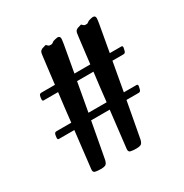

<svg xmlns="http://www.w3.org/2000/svg" viewBox="-113 -637 604 629"><g transform="rotate(-30 188.5 -322.5)"><path d="M309.1 -415H352.5Q357.4 -415 357.4 -410.2Q357.4 -409.2 357.2 -407.2Q356.9 -405.3 354.5 -396Q352.5 -389.2 345.7 -389.2H304.2L284.7 -280.8H332.5Q337.4 -280.8 337.4 -275.9Q337.4 -274.9 337.2 -272.9Q336.9 -271 334.5 -261.7Q332.5 -254.9 325.7 -254.9H279.8Q274.9 -228.5 270.5 -204.6Q266.1 -180.7 262.7 -162.4Q259.3 -144 257.1 -132.3Q254.9 -120.6 254.4 -118.2Q251 -105 243.9 -102.8Q236.8 -100.6 230 -100.6Q213.9 -100.6 206.3 -102.8Q198.7 -105 200.2 -116.2L216.3 -254.9H146Q141.1 -228.5 136.7 -204.6Q132.3 -180.7 128.9 -162.4Q125.5 -144 123.3 -132.3Q121.1 -120.6 120.6 -118.2Q117.2 -105 110.1 -102.8Q103 -100.6 96.2 -100.6Q80.1 -100.6 72.5 -102.8Q64.9 -105 66.4 -116.2L82.5 -254.9H24.4Q19.5 -254.9 19.5 -260.3Q19.5 -260.7 19.8 -264.6Q20 -268.6 21.5 -273.9Q22.9 -280.8 30.3 -280.8H85.9Q88.9 -308.1 92 -335.4Q95.2 -362.8 98.6 -389.2H44.4Q39.6 -389.2 39.6 -394.5Q39.6 -395 39.8 -398.9Q40 -402.8 41.5 -408.2Q43 -415 50.3 -415H101.6Q104 -435.5 106.2 -453.6Q108.4 -471.7 110.1 -485.8Q111.8 -500 113 -509.3Q114.3 -518.6 114.7 -522Q115.7 -531.7 120.4 -535.6Q125 -539.6 131.3 -540.5Q133.8 -541 136 -542Q138.2 -543 139.2 -543Q141.1 -543 142.3 -541.7Q143.6 -540.5 144.8 -539.1Q146 -537.6 148.2 -536.4Q150.4 -535.2 155.3 -535.2Q159.2 -535.2 161.1 -536.1Q163.1 -537.1 164.6 -538.3Q166 -539.6 168 -540.8Q169.9 -542 174.3 -543Q176.8 -543.5 179.9 -544.4Q183.1 -545.4 186 -545.4Q195.8 -545.4 195.8 -535.6Q195.8 -533.2 195.1 -528.1Q194.3 -522.9 193.4 -516.1L175.3 -415H235.4Q237.8 -435.5 240 -453.6Q242.2 -471.7 243.9 -485.8Q245.6 -500 246.8 -509.3Q248 -518.6 248.5 -522Q249.5 -531.7 254.2 -535.6Q258.8 -539.6 265.1 -540.5Q267.6 -541 269.8 -542Q272 -543 272.9 -543Q274.9 -543 276.1 -541.7Q277.3 -540.5 278.6 -539.1Q279.8 -537.6 282 -536.4Q284.2 -535.2 289.1 -535.2Q293 -535.2 294.9 -536.1Q296.9 -537.1 298.3 -538.3Q299.8 -539.6 301.8 -540.8Q303.7 -542 308.1 -543Q310.5 -543.5 313.7 -544.4Q316.9 -545.4 319.8 -545.4Q329.6 -545.4 329.6 -535.6Q329.6 -533.2 328.9 -528.1Q328.1 -522.9 327.1 -516.1ZM150.9 -280.8H219.7Q222.7 -308.1 225.8 -335.4Q229 -362.8 232.4 -389.2H170.4Z"/></g></svg>

Font: Engagement
Style: Regular
Weight: 400
Designer: Astigmatic (AOETI)
Foundry: Astigmatic (AOETI)
Version: Version 1.000